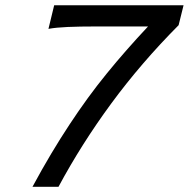

<svg xmlns="http://www.w3.org/2000/svg" viewBox="-20 -719 727 739"><path d="M105 0Q141.6 -67.9 177 -127.2Q212.4 -186.5 247.6 -239.7Q282.7 -293 318.1 -341.6Q353.5 -390.1 390.9 -436Q428.2 -481.9 467.5 -526.6Q506.8 -571.3 549.8 -617.2H354.5Q285.6 -617.2 240.7 -615.2Q195.8 -613.3 166.5 -607.9L188.5 -698.7H686.5L667.5 -622.1Q522.9 -476.6 408.2 -320.6Q293.5 -164.6 205.1 0Z"/></svg>

Font: Andika New Basic
Style: Italic
Weight: 400
Italic angle: -14°
Designer: Victor Gaultney, Annie Olsen, Julie Remington, Don Collingsworth, Eric Hays
Foundry: SIL International
Version: Version 5.500